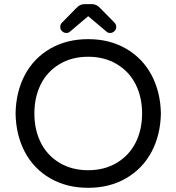

<svg xmlns="http://www.w3.org/2000/svg" viewBox="-20 -897 851 927"><path d="M756.8 -349.1Q754.9 -245.1 711.7 -163.8Q668.5 -82.5 588.9 -36.4Q509.3 9.8 405.8 9.8Q301.8 9.8 222.4 -36.1Q143.1 -82 100.1 -163.1Q57.1 -244.1 55.2 -349.1Q57.1 -454.1 100.1 -535.2Q143.1 -616.2 222.4 -662.1Q301.8 -708 405.8 -708Q509.3 -708 588.9 -661.9Q668.5 -615.7 711.7 -534.4Q754.9 -453.1 756.8 -349.1ZM405.8 -623Q326.2 -623 266.6 -586.9Q207 -550.8 176.5 -489Q146 -427.2 146 -349.1Q146 -271 176.5 -209.2Q207 -147.5 266.6 -111.3Q326.2 -75.2 405.8 -75.2Q484.9 -75.2 544.7 -111.3Q604.5 -147.5 635.3 -209.2Q666 -271 666 -349.1Q666 -427.2 635.3 -489Q604.5 -550.8 544.7 -586.9Q484.9 -623 405.8 -623ZM511.2 -737.8Q500.5 -737.8 493.2 -745.1L405.8 -818.8L318.8 -745.1Q311.5 -737.8 300.8 -737.8Q288.1 -737.8 279.1 -747.1Q270 -756.3 271 -768.1Q271 -779.3 278.8 -787.1L347.2 -856.9Q365.7 -877 387.2 -877H424.8Q446.3 -877 464.8 -856.9L533.2 -787.1Q541 -779.3 541 -768.1Q542 -756.3 533 -747.1Q523.9 -737.8 511.2 -737.8Z"/></svg>

Font: Aka-Acid-Varela
Style: Regular
Weight: 400
Designer: Joe Prince, Avraham Cornfeld, Cyberella
Foundry: Joe Prince, Avraham Cornfeld, Cyberella
Version: Version 2.000; ttfautohint (v1.5.33-1714) -l 8 -r 50 -G 200 